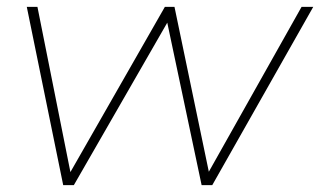

<svg xmlns="http://www.w3.org/2000/svg" viewBox="-20 -539 932 559"><path d="M164 0 58 -519H89L185 -38L460 -519H488L588 -39L858 -519H892L598 0H567L467 -473L195 0Z"/></svg>

Font: Montserrat ExtraLight
Style: Italic
Weight: 200
Italic angle: -11.3°
Designer: Julieta Ulanovsky
Foundry: Julieta Ulanovsky
Version: Version 9.000; ttfautohint (v1.8.4.7-5d5b)